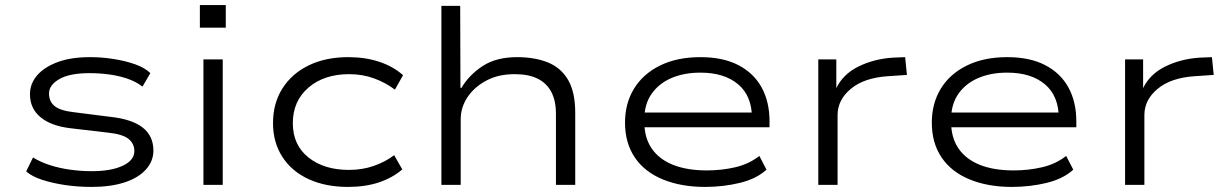

<svg xmlns="http://www.w3.org/2000/svg" viewBox="-20 -728 4825 756"><path d="M341 8Q285 8 235.5 0.5Q186 -7 146 -20Q106 -33 83 -53L110 -108Q139 -90 176 -78Q213 -66 255.5 -60Q298 -54 342 -54Q418 -54 463.5 -75.5Q509 -97 509 -133Q509 -163 485.5 -181.5Q462 -200 403 -206L258 -223Q181 -232 139.5 -266.5Q98 -301 98 -357Q98 -398 125.5 -430.5Q153 -463 205.5 -483Q258 -503 335 -503Q382 -503 428.5 -495.5Q475 -488 513 -474.5Q551 -461 572 -440L541 -387Q515 -407 481 -418.5Q447 -430 409 -435Q371 -440 333 -440Q254 -440 213.5 -416.5Q173 -393 173 -360Q173 -328 195.5 -310Q218 -292 272 -286L414 -268Q499 -259 541.5 -226Q584 -193 584 -135Q584 -93 554 -60Q524 -27 469.5 -9.5Q415 8 341 8Z M767 -619V-708H869V-619ZM781 0V-494H857V0Z M1350 8Q1262 8 1195.5 -22.5Q1129 -53 1092 -110Q1055 -167 1055 -243Q1055 -322 1092.5 -380.5Q1130 -439 1196.5 -471Q1263 -503 1351 -503Q1419 -503 1474 -484.5Q1529 -466 1567 -432L1535 -375Q1498 -403 1452.5 -419.5Q1407 -436 1355 -436Q1256 -436 1194.5 -383Q1133 -330 1133 -243Q1133 -157 1194.5 -108Q1256 -59 1354 -59Q1407 -59 1452.5 -75Q1498 -91 1532 -117L1564 -61Q1526 -28 1472.5 -10Q1419 8 1350 8Z M1718 0V-705H1792L1793 -382H1797Q1827 -433 1880.5 -468Q1934 -503 2016 -503Q2085 -503 2136.5 -482.5Q2188 -462 2216.5 -414Q2245 -366 2245 -283V0H2169V-280Q2169 -332 2150.5 -366.5Q2132 -401 2096.5 -418.5Q2061 -436 2006 -436Q1942 -436 1894.5 -410.5Q1847 -385 1820.5 -345Q1794 -305 1794 -258V0Z M2756 8Q2662 8 2590 -21.5Q2518 -51 2479.5 -108Q2441 -165 2441 -245Q2441 -321 2476.5 -379Q2512 -437 2579 -470Q2646 -503 2738 -503Q2827 -503 2887.5 -471.5Q2948 -440 2979 -383.5Q3010 -327 3010 -250V-227H2494V-285H2967L2941 -262Q2941 -350 2886.5 -396Q2832 -442 2738 -442Q2674 -442 2624.5 -421Q2575 -400 2546 -359Q2517 -318 2517 -258V-248Q2517 -186 2546 -143.5Q2575 -101 2630 -79Q2685 -57 2763 -57Q2822 -57 2875.5 -69.5Q2929 -82 2970 -114L2998 -60Q2959 -24 2893.5 -8Q2828 8 2756 8Z M3202 0V-494H3273V-379H3272Q3299 -436 3360 -466Q3421 -496 3495 -501L3544 -503L3551 -433L3477 -428Q3383 -422 3330.5 -378.5Q3278 -335 3278 -275V0Z M3964 8Q3870 8 3798 -21.5Q3726 -51 3687.5 -108Q3649 -165 3649 -245Q3649 -321 3684.5 -379Q3720 -437 3787 -470Q3854 -503 3946 -503Q4035 -503 4095.5 -471.5Q4156 -440 4187 -383.5Q4218 -327 4218 -250V-227H3702V-285H4175L4149 -262Q4149 -350 4094.5 -396Q4040 -442 3946 -442Q3882 -442 3832.5 -421Q3783 -400 3754 -359Q3725 -318 3725 -258V-248Q3725 -186 3754 -143.5Q3783 -101 3838 -79Q3893 -57 3971 -57Q4030 -57 4083.5 -69.5Q4137 -82 4178 -114L4206 -60Q4167 -24 4101.5 -8Q4036 8 3964 8Z M4410 0V-494H4481V-379H4480Q4507 -436 4568 -466Q4629 -496 4703 -501L4752 -503L4759 -433L4685 -428Q4591 -422 4538.5 -378.5Q4486 -335 4486 -275V0Z"/></svg>

Font: Nunito Sans 7pt Expanded Light
Style: Regular
Weight: 300
Width: 7
Designer: Vernon Adams
Foundry: Vernon Adams
Version: Version 3.101;gftools[0.9.27]